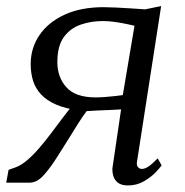

<svg xmlns="http://www.w3.org/2000/svg" viewBox="-28 -586 592 616"><path d="M478 -78 490.5 -55.5Q486.5 -49 471.5 -33.2Q456.5 -17.5 433.5 -4.2Q410.5 9 382 9Q357 9 344.5 -5.2Q332 -19.5 332.5 -45L360.5 -235Q346 -234 325.8 -233.2Q305.5 -232.5 285.2 -231.5Q265 -230.5 250 -229.5Q237.5 -213 223 -190.2Q208.5 -167.5 192.5 -141.2Q176.5 -115 159 -88Q136.5 -51.5 114 -25.8Q91.5 0 67.5 0H-8L-0.5 -41L23 -49.5Q40.5 -56 59.2 -72Q78 -88 97 -110Q116 -132 134.5 -156.5Q153 -181 170.8 -204.8Q188.5 -228.5 204.5 -247.5L227 -231.5Q182 -237.5 152 -250.5Q122 -263.5 104 -282.8Q86 -302 78.2 -326.5Q70.5 -351 70.5 -380.5Q70.5 -432 98.5 -473.2Q126.5 -514.5 179 -538.8Q231.5 -563 305 -563Q320 -563 344.2 -561.8Q368.5 -560.5 393.8 -559Q419 -557.5 437.5 -556L489 -566.5L411.5 -67Q409.5 -55 415 -49.5Q420.5 -44 426.5 -44Q437 -44 448.8 -52Q460.5 -60 478 -78ZM366 -281 403.5 -503.5Q396 -505 379 -508.8Q362 -512.5 341.2 -515.5Q320.5 -518.5 302 -518.5Q264.5 -518.5 231 -507Q197.5 -495.5 176.8 -467Q156 -438.5 156 -386.5Q156 -338.5 185 -306Q214 -273.5 279 -273.5Q293.5 -273.5 311.8 -275Q330 -276.5 345.2 -278.2Q360.5 -280 366 -281Z"/></svg>

Font: Merriweather 20pt Light
Style: Italic
Weight: 300
Italic angle: -7.8°
Version: Version 2.101